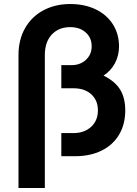

<svg xmlns="http://www.w3.org/2000/svg" viewBox="-20 -777 681 955"><path d="M329 -757Q401 -757 456 -730.5Q511 -704 541.5 -656Q572 -608 572 -546Q572 -501 552 -463Q532 -425 495 -401Q552 -373 577.5 -331.5Q603 -290 603 -228Q603 -159 572.5 -107.5Q542 -56 485.5 -28Q429 0 353 0H285V-115H345Q399 -115 433 -146Q467 -177 467 -228Q467 -278 434 -308Q401 -338 345 -338H285V-453H336Q379 -453 407.5 -479.5Q436 -506 436 -547Q436 -589 406.5 -615.5Q377 -642 329 -642Q272 -642 237.5 -605Q203 -568 203 -503V158H72V-503Q72 -580 105 -637.5Q138 -695 196.5 -726Q255 -757 329 -757Z"/></svg>

Font: Evergrow Sans
Style: Bold
Weight: 700
Foundry: 10Web
Version: Version 1.000